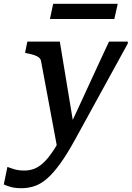

<svg xmlns="http://www.w3.org/2000/svg" viewBox="-102 -757 693 1011"><path d="M202 36 250 -13 288 -84 213 -538H42L30 -479L42 -476Q63 -472 78 -467Q93 -462 102.5 -454.5Q112 -447 114 -436ZM257 -74 230 -54Q200 5 174 43Q148 81 124 102.5Q100 124 76 132.5Q52 141 27 141Q-7 141 -30.5 133Q-54 125 -63 122L-82 214Q-73 219 -49 226.5Q-25 234 11 234Q49 234 82.5 222Q116 210 148.5 181Q181 152 215.5 104Q250 56 290 -16Q318 -67 346 -118Q374 -169 402.5 -221Q431 -273 459 -324Q487 -375 515 -426Q543 -477 571 -528V-538H472Q445 -480 418 -422Q391 -364 364.5 -306Q338 -248 311 -190Q284 -132 257 -74ZM178 -737H518L500 -657H161Z"/></svg>

Font: Roboto Serif 20pt Medium
Style: Italic
Weight: 500
Italic angle: -10°
Version: Version 1.008